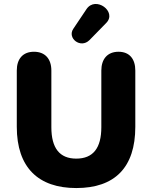

<svg xmlns="http://www.w3.org/2000/svg" viewBox="-20 -941 770 972"><path d="M366 11C561 11 665 -93 665 -299V-584C665 -642 636 -679 580 -679C524 -679 493 -642 493 -584V-297C493 -191 451 -138 366 -138C282 -138 240 -191 240 -297V-584C240 -642 209 -679 152 -679C95 -679 65 -642 65 -584V-299C65 -93 174 11 366 11ZM433 -738 518 -825C574 -882 464 -963 418 -895L351 -795C319 -748 388 -693 433 -738Z"/></svg>

Font: SN Pro Heavy
Style: Regular
Weight: 800
Designer: Tobias Whetton
Foundry: Supernotes
Version: Version 1.001;Glyphs 3.2 (3249)